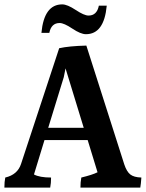

<svg xmlns="http://www.w3.org/2000/svg" viewBox="-21 -950 665 876"><path d="M371 -794Q347 -794 309 -819.5Q271 -845 251 -845Q213 -845 204 -800H168Q180 -930 263 -930Q286 -930 324.5 -904.5Q363 -879 383 -879Q421 -879 430 -924H466Q454 -794 371 -794ZM199 -367H361L278 -638L270 -598ZM346 -94Q346 -119 350 -140Q400 -152 424 -164L379 -311H182L134 -154Q160 -140 212 -140Q212 -114 208 -94H-1Q-1 -120 3 -140Q59 -153 75 -202L249 -730Q294 -740 373 -742L546 -200Q557 -167 573.5 -154Q590 -141 624 -140Q622 -110 619 -94Z"/></svg>

Font: Halant SemiBold
Style: Regular
Weight: 600
Designer: Hitesh Malaviya (Devanagari), Satya Rajpurohit (Latin)
Foundry: Indian Type Foundry
Version: Version 1.101;PS 1.0;hotconv 1.0.78;makeotf.lib2.5.61930; tt